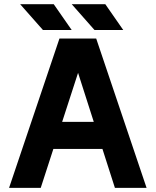

<svg xmlns="http://www.w3.org/2000/svg" viewBox="-20 -909 753 929"><path d="M152 -319.5V-188.3H548.9V-319.5ZM357.7 -556.6 536 0H689.2L445.4 -722.7H267.7L23.9 0H177.1ZM187.9 -763.7 77.5 -888.7H240L327 -763.7ZM437.3 -763.7 327 -888.7H489.5L576.4 -763.7Z"/></svg>

Font: Giphurs SC
Style: Regular
Weight: 400
Version: Version 0.920